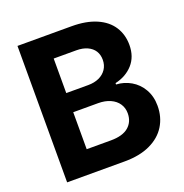

<svg xmlns="http://www.w3.org/2000/svg" viewBox="-130 -845 922 962"><g transform="rotate(-20 331.0 -364.0)"><path d="M65.9 -727.5H354.5Q432.1 -727.5 486.3 -703.9Q540.5 -680.2 567.6 -637.9Q594.7 -595.7 594.7 -540.5Q594.7 -478 558.6 -437.7Q522.5 -397.5 463.9 -384.3V-377Q505.9 -375 542.2 -354Q578.6 -333 600.8 -294.7Q623 -256.3 623 -206.1Q623 -146 594.2 -99.4Q565.4 -52.7 509.3 -26.4Q453.1 0 373 0H65.9ZM469.7 -221.7Q469.7 -250.5 454.8 -272.7Q439.9 -294.9 412.1 -307.4Q384.3 -319.8 347.7 -319.8H214.8V-122.6H343.8Q406.7 -122.6 438.2 -149.4Q469.7 -176.3 469.7 -221.7ZM443.8 -516.6Q443.8 -543.5 431.2 -563.5Q418.5 -583.5 394 -594.7Q369.6 -606 335.4 -606H214.8V-421.9H332.5Q364.7 -421.9 389.9 -433.3Q415 -444.8 429.4 -466.3Q443.8 -487.8 443.8 -516.6Z"/></g></svg>

Font: Inter RS Variable
Style: Regular
Weight: 400
Designer: Rasmus Andersson (customised by Maria Ramos and Noel Pretorius)
Foundry: rsms
Version: Version 3.001;Glyphs 3.2.3 (3260)